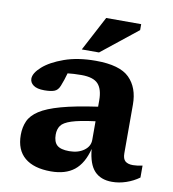

<svg xmlns="http://www.w3.org/2000/svg" viewBox="-83 -805 802 889"><g transform="rotate(10 318.0 -360.0)"><path d="M502 10.5Q449 10.5 419.5 -21Q390 -52.5 383.5 -123Q365.5 -53 324.5 -20.5Q283.5 12 215 12Q134.5 12 91.8 -24Q49 -60 49 -130.5Q49 -166.5 61.8 -195.5Q74.5 -224.5 109.2 -247.2Q144 -270 209 -288Q274 -306 379 -321V-350.5Q379 -403 356.5 -427.5Q334 -452 278 -452Q258 -452 242 -451Q226 -450 213 -448.5Q204 -415.5 192.5 -387Q184 -365 167 -358.8Q150 -352.5 120 -352.5Q85.5 -352.5 68.8 -364.8Q52 -377 52 -395.5Q52 -421.5 86.8 -452.5Q121.5 -483.5 184.5 -506Q247.5 -528.5 332 -528.5Q445 -528.5 490.5 -483.2Q536 -438 536 -358.5V-130Q536 -103.5 548.2 -93Q560.5 -82.5 584.5 -82.5Q601.5 -82.5 629 -88V-32Q601.5 -12 568.5 -0.8Q535.5 10.5 502 10.5ZM208 -160Q208 -126 225 -110.5Q242 -95 282.5 -95Q324.5 -95 351.8 -114.8Q379 -134.5 379 -165V-252.5Q304.5 -243 268 -231Q231.5 -219 219.8 -202Q208 -185 208 -160ZM258.5 -569 344.5 -732H509V-704L339.5 -569Z"/></g></svg>

Font: Newsreader Caption SemiBold
Style: Regular
Weight: 600
Designer: Hugues Gentile
Foundry: Production Type
Version: Version 1.001